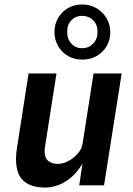

<svg xmlns="http://www.w3.org/2000/svg" viewBox="-20 -830 596 860"><path d="M182 10Q130 10 98 -10.5Q66 -31 56.5 -71.5Q47 -112 56 -167L108 -501H233L183 -181Q177 -151 182 -132.5Q187 -114 202 -105Q217 -96 239 -96Q263 -96 287 -109Q311 -122 329 -143Q347 -164 350 -187L399 -501H525L446 0H335L349 -95H348Q318 -45 274 -17.5Q230 10 182 10ZM348 -563Q313 -563 285 -579Q257 -595 240.5 -623.5Q224 -652 224 -686Q224 -721 240 -749Q256 -777 284 -793.5Q312 -810 348 -810Q384 -810 412.5 -793Q441 -776 457.5 -748Q474 -720 474 -685Q474 -651 457.5 -623Q441 -595 412.5 -579Q384 -563 348 -563ZM348 -614Q377 -614 397 -634.5Q417 -655 417 -686Q417 -720 397 -739.5Q377 -759 348 -759Q319 -759 300 -739.5Q281 -720 281 -687Q281 -654 300 -634Q319 -614 348 -614Z"/></svg>

Font: Nunito Sans 7pt Condensed
Style: Bold Italic
Weight: 700
Width: 3
Italic angle: -9°
Designer: Vernon Adams
Foundry: Vernon Adams
Version: Version 3.101;gftools[0.9.27]